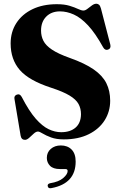

<svg xmlns="http://www.w3.org/2000/svg" viewBox="-20 -734 646 1029"><path d="M322 13Q281.5 13 253.5 2.5Q225.5 -8 208.5 -18.5Q191.5 -29 183.5 -29Q173 -29 161 -18Q149 -7 136.8 4.2Q124.5 15.5 114 15.5Q94.5 15.5 90.5 -7L57.5 -204Q54.5 -221 70.5 -227Q87 -233 97 -213.5Q135.5 -139 171.2 -98.2Q207 -57.5 240.8 -41.5Q274.5 -25.5 308 -25.5Q356.5 -25.5 385 -50.2Q413.5 -75 414 -122Q414 -152.5 400.8 -176.8Q387.5 -201 352.8 -222Q318 -243 253.5 -264Q135 -302.5 86 -359Q37 -415.5 37 -501Q37 -563 67.8 -610.5Q98.5 -658 154.2 -684.8Q210 -711.5 284.5 -711.5Q325 -711.5 352.8 -703Q380.5 -694.5 398.2 -686Q416 -677.5 427 -677.5Q437 -677.5 448.8 -686.8Q460.5 -696 472.8 -705Q485 -714 496.5 -714Q504.5 -714 510.8 -708.5Q517 -703 521 -688.5L571 -496Q576.5 -474.5 559 -468Q542.5 -462.5 532.5 -481Q491 -556 452 -597.8Q413 -639.5 375.5 -656.2Q338 -673 301.5 -673Q255.5 -673 227.8 -645Q200 -617 200 -570Q200 -540 212.8 -515Q225.5 -490 258.8 -467.8Q292 -445.5 354 -423.5Q434.5 -395 482 -362Q529.5 -329 550 -288Q570.5 -247 570.5 -194Q570.5 -136.5 541 -89.5Q511.5 -42.5 455.8 -14.8Q400 13 322 13ZM301.5 172Q265 172 248 154.5Q231 137 231 112Q231 82.5 252.2 64Q273.5 45.5 306 45.5Q342 45.5 363.8 67.5Q385.5 89.5 385.5 132Q385.5 249.5 256.5 274Q239 278 236 264.5Q232.5 252 248.5 248Q295.5 240.5 319 220Q342.5 199.5 342.5 182.5Q342.5 172 330.5 172Z"/></svg>

Font: Fraunces 72pt
Style: Bold
Weight: 700
Version: Version 1.000;[b76b70a41]